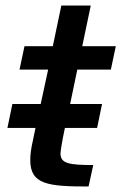

<svg xmlns="http://www.w3.org/2000/svg" viewBox="-20 -678 441 698"><path d="M261 -425H383L401 -510H279L310 -658H203L172 -510H69L51 -425H155L128 -300H25L7 -213H109L100 -169C93 -140 90 -115 90 -96C90 -7 155 0 302 0L319 -78C230 -78 200 -84 200 -120C200 -130 207 -169 209 -179L216 -213H333L351 -300H235Z"/></svg>

Font: Saira UNSAM Medium Italic
Style: Regular
Weight: 500
Italic angle: -12°
Designer: Hector Gatti with collaboration of the Omnibus-Type team
Foundry: Omnibus-Type
Version: Version 0.072;PS 000.072;hotconv 1.0.88;makeotf.lib2.5.64775